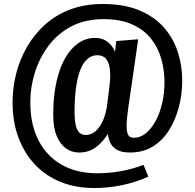

<svg xmlns="http://www.w3.org/2000/svg" viewBox="-20 -755 978 963"><path d="M452 188Q359 188 284 157.5Q209 127 155.5 70.5Q102 14 72.5 -65Q43 -144 43 -242Q43 -316 61.5 -387.5Q80 -459 116.5 -521.5Q153 -584 207 -632.5Q261 -681 333.5 -708Q406 -735 496 -735Q601 -735 676.5 -704Q752 -673 800 -619.5Q848 -566 871 -496.5Q894 -427 894 -351Q894 -284 877.5 -219.5Q861 -155 828.5 -103Q796 -51 747 -20.5Q698 10 632 10Q588 10 564.5 -5Q541 -20 532 -41.5Q523 -63 521 -83Q502 -54 480.5 -33Q459 -12 434 -1Q409 10 376 10Q341 10 312 -10Q283 -30 265 -71.5Q247 -113 247 -178Q247 -261 259 -324Q271 -387 291.5 -433Q312 -479 339 -508.5Q366 -538 395.5 -551.5Q425 -565 456 -565Q493 -565 518.5 -546Q544 -527 557 -495L563 -549L673 -558Q663 -489 654.5 -428.5Q646 -368 638.5 -318Q631 -268 625.5 -230Q620 -192 617.5 -166.5Q615 -141 615 -129Q615 -110 617.5 -95Q620 -80 627.5 -72Q635 -64 652 -64Q684 -64 712 -87Q740 -110 761 -149Q782 -188 793.5 -238Q805 -288 805 -342Q805 -403 789 -459.5Q773 -516 737.5 -561Q702 -606 643 -632.5Q584 -659 499 -659Q408 -659 339.5 -623.5Q271 -588 225 -527.5Q179 -467 155.5 -393Q132 -319 132 -242Q132 -159 155 -93.5Q178 -28 222 18.5Q266 65 327.5 89.5Q389 114 467 114Q527 114 586 103.5Q645 93 700 72L724 131Q659 160 590.5 174Q522 188 452 188ZM410 -78Q436 -78 458 -96Q480 -114 496.5 -150.5Q513 -187 519 -242L529 -323Q535 -369 531.5 -404Q528 -439 513 -458.5Q498 -478 468 -478Q449 -478 432.5 -469Q416 -460 401.5 -440Q387 -420 376.5 -386.5Q366 -353 360 -305Q354 -257 354 -192Q354 -154 359.5 -128.5Q365 -103 377.5 -90.5Q390 -78 410 -78Z"/></svg>

Font: Truculenta
Style: Bold
Weight: 700
Designer: Ivan Castro, Eva Sanz & Omnibus-Type Team
Foundry: Omnibus-Type
Version: Version 1.002